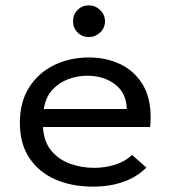

<svg xmlns="http://www.w3.org/2000/svg" viewBox="-20 -685 640 715"><path d="M327 10Q246 10 184.5 -17.5Q123 -45 88.5 -98Q54 -151 54 -228Q54 -305 88.5 -359.5Q123 -414 181.5 -442.5Q240 -471 311 -471Q375 -471 427 -446.5Q479 -422 510 -372.5Q541 -323 541 -249Q541 -240 540.5 -230Q540 -220 539 -212H140Q143 -158 170.5 -124.5Q198 -91 240.5 -75.5Q283 -60 330 -60Q371 -60 408 -71.5Q445 -83 472 -108L525 -61Q489 -25 438.5 -7.5Q388 10 327 10ZM143 -279H452Q451 -338 409 -370.5Q367 -403 305 -403Q268 -403 233.5 -390Q199 -377 174.5 -350Q150 -323 143 -279ZM311 -547Q286 -547 269 -564Q252 -581 252 -606Q252 -631 269 -648Q286 -665 311 -665Q335 -665 353 -647.5Q371 -630 371 -606Q371 -581 353 -564Q335 -547 311 -547Z"/></svg>

Font: Inconsolata Expanded Medium
Style: Regular
Weight: 500
Width: 7
Monospace: yes
Designer: Raph Levien, Cyreal, Brenton Simpson
Foundry: Raph Levien, Cyreal, Google
Version: Version 3.001; ttfautohint (v1.8.2.53-6de2)